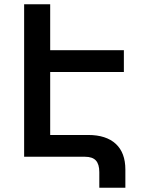

<svg xmlns="http://www.w3.org/2000/svg" viewBox="-20 -734 671 899"><path d="M189 -499H560V-397H189ZM378 0H93V-714H215V-102H393Q477 -102 522 -60.5Q567 -19 567 60V145H445V72Q445 35 429 17.5Q413 0 378 0Z"/></svg>

Font: Noto Sans Armenian SemiBold
Style: Regular
Weight: 600
Designer: Monotype Design Team
Foundry: Monotype Imaging Inc.
Version: Version 2.007